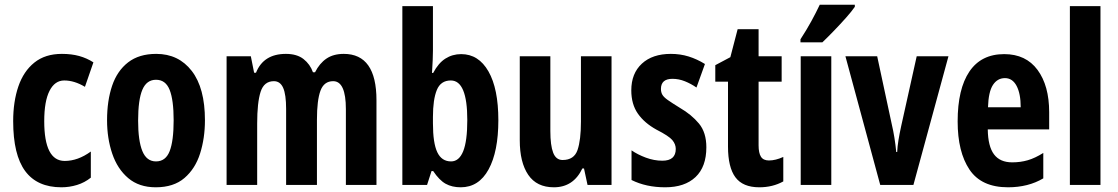

<svg xmlns="http://www.w3.org/2000/svg" viewBox="-20 -786 4753 816"><path d="M241 10Q138 10 87 -59Q36 -128 36 -271Q36 -354 58 -418.5Q80 -483 126 -520Q172 -557 243 -557Q284 -557 316.5 -548Q349 -539 377 -521L341 -417Q296 -444 253 -444Q213 -444 190.5 -400Q168 -356 168 -271Q168 -102 255 -102Q311 -102 366 -142V-31Q340 -10 307.5 0Q275 10 241 10Z M851 -275Q851 -199 830.5 -134Q810 -69 764 -29.5Q718 10 642 10Q571 10 525 -29Q479 -68 457 -133Q435 -198 435 -275Q435 -358 456.5 -421.5Q478 -485 524.5 -521Q571 -557 644 -557Q739 -557 795 -484.5Q851 -412 851 -275ZM567 -273Q567 -188 585 -144Q603 -100 643 -100Q684 -100 701 -143.5Q718 -187 718 -275Q718 -361 701 -404Q684 -447 643 -447Q603 -447 585 -404.5Q567 -362 567 -273Z M1441 -557Q1580 -557 1580 -360V0H1450V-322Q1450 -441 1396 -441Q1357 -441 1342 -400.5Q1327 -360 1327 -277V0H1196V-323Q1196 -384 1183.5 -412.5Q1171 -441 1144 -441Q1102 -441 1087.5 -395.5Q1073 -350 1073 -261V0H943V-547H1046L1060 -477H1068Q1100 -557 1195 -557Q1242 -557 1270 -535Q1298 -513 1310 -479H1319Q1338 -517 1367.5 -537Q1397 -557 1441 -557Z M1820 -570Q1820 -554 1819 -531Q1818 -508 1816 -476H1821Q1843 -518 1873 -537Q1903 -556 1940 -556Q2014 -556 2056 -482.5Q2098 -409 2098 -275Q2098 -142 2056.5 -66Q2015 10 1938 10Q1901 10 1874 -5Q1847 -20 1821 -59H1814L1795 0H1690V-760H1820ZM1896 -444Q1853 -444 1836.5 -403.5Q1820 -363 1820 -289V-262Q1820 -178 1838.5 -139Q1857 -100 1897 -100Q1931 -100 1948.5 -143Q1966 -186 1966 -276Q1966 -444 1896 -444Z M2579 -547V0H2477L2462 -70H2455Q2417 10 2334 10Q2261 10 2225 -43Q2189 -96 2189 -190V-547H2319V-229Q2319 -168 2331 -137Q2343 -106 2371 -106Q2420 -106 2434.5 -148.5Q2449 -191 2449 -269V-547Z M2982 -160Q2982 -77 2936 -33.5Q2890 10 2807 10Q2726 10 2664 -21V-147Q2690 -129 2725 -116Q2760 -103 2795 -103Q2852 -103 2852 -153Q2852 -173 2837.5 -190.5Q2823 -208 2770 -235Q2719 -263 2691 -303Q2663 -343 2663 -402Q2663 -474 2708 -515.5Q2753 -557 2831 -557Q2871 -557 2906.5 -546Q2942 -535 2976 -514L2940 -414Q2917 -430 2891 -440.5Q2865 -451 2838 -451Q2789 -451 2789 -408Q2789 -394 2795 -383.5Q2801 -373 2818 -361Q2835 -349 2869 -328Q2919 -299 2950.5 -261Q2982 -223 2982 -160Z M3248 -104Q3276 -104 3309 -119V-15Q3264 10 3207 10Q3137 10 3105.5 -32.5Q3074 -75 3074 -163V-439H3020V-509L3084 -543L3115 -662H3204V-547H3302V-439H3204V-168Q3204 -136 3214 -120Q3224 -104 3248 -104Z M3513 0H3383V-547H3513ZM3613 -757Q3600 -738 3576 -711Q3552 -684 3525 -656Q3498 -628 3475 -606H3382V-619Q3408 -659 3428 -695.5Q3448 -732 3464 -766H3613Z M3721 0 3573 -547H3708L3770 -258Q3783 -203 3789 -140H3793Q3794 -163 3798.5 -190.5Q3803 -218 3810 -250L3876 -547H4011L3862 0Z M4248 -556Q4340 -556 4389.5 -489Q4439 -422 4439 -309V-236H4178Q4179 -164 4204.5 -130Q4230 -96 4282 -96Q4317 -96 4348 -105Q4379 -114 4414 -136V-28Q4350 10 4264 10Q4151 10 4100.5 -65Q4050 -140 4050 -270Q4050 -408 4100 -482Q4150 -556 4248 -556ZM4251 -454Q4219 -454 4200 -425Q4181 -396 4179 -330H4318Q4318 -388 4300.5 -421Q4283 -454 4251 -454Z M4657 0H4527V-760H4657Z"/></svg>

Font: Noto Sans Thai ExtCond
Style: Bold
Weight: 700
Width: 2
Designer: Monotype Design Team
Foundry: Monotype Imaging Inc.
Version: Version 2.002; ttfautohint (v1.8.4.7-5d5b)